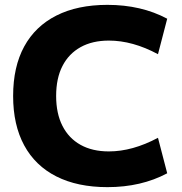

<svg xmlns="http://www.w3.org/2000/svg" viewBox="-20 -760 749 790"><path d="M422 10Q299 10 212 -34Q125 -78 79.5 -162Q34 -246 34 -365Q34 -485 79.5 -568.5Q125 -652 212 -696Q299 -740 422 -740Q561 -740 668 -683L630 -537Q526 -593 428 -593Q360 -593 311.5 -566Q263 -539 237 -488.5Q211 -438 211 -365Q211 -293 237 -242Q263 -191 311.5 -164Q360 -137 428 -137Q525 -137 630 -193L668 -47Q561 10 422 10Z"/></svg>

Font: M PLUS 1 Thin ExtraBold
Style: Regular
Weight: 800
Version: Version 1.001